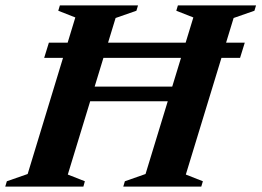

<svg xmlns="http://www.w3.org/2000/svg" viewBox="-50 -695 974 715"><path d="M203 -318 219.5 -372.5H673.5L657 -318ZM114.5 -479.5 132 -536H861.5L844 -479.5ZM230.5 -630 167 -655 173 -675H464L458 -655L380.5 -628L202.5 -45L266 -20L260.5 0H-30.5L-24.5 -20L53 -47ZM670 -630 606.5 -655 612.5 -675H903.5L897.5 -655L820 -628L642 -45L705.5 -20L699.5 0H409L415 -20L492 -47Z"/></svg>

Font: Newsreader 24pt
Style: Bold Italic
Weight: 700
Italic angle: -17°
Designer: Hugues Gentile
Foundry: Production Type
Version: Version 1.003